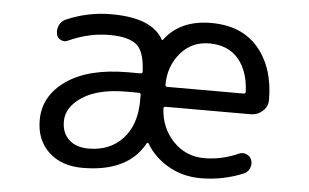

<svg xmlns="http://www.w3.org/2000/svg" viewBox="-44 -622 1087 675"><g transform="rotate(5 500.0 -284.5)"><path d="M189.5 -168Q189.5 -127 214.8 -103.5Q240.2 -80.1 284.2 -80.1Q359.4 -80.1 404.8 -129.4Q450.2 -178.7 450.2 -264.6V-283.2Q450.2 -291 443.4 -291H399.4Q300.8 -291 245.1 -254.9Q189.5 -218.8 189.5 -168ZM541 -250Q534.2 -250 534.2 -243.2Q538.1 -175.8 581.1 -129.9Q626 -82 692.4 -82Q752.9 -82 812.5 -108.4Q825.2 -114.3 838.9 -108.9Q852.5 -103.5 857.4 -89.8Q862.3 -76.2 856.4 -61.5Q850.6 -46.9 836.9 -41Q764.6 -10.7 685.5 -10.7Q619.1 -10.7 566.4 -43Q518.6 -72.3 493.2 -116.2Q491.2 -118.2 489.3 -118.2Q487.3 -118.2 486.3 -116.2Q428.7 -10.7 268.6 -10.7Q194.3 -10.7 149.4 -52.7Q104.5 -94.7 104.5 -165Q104.5 -251 182.6 -305.2Q260.7 -359.4 399.4 -359.4H443.4Q450.2 -359.4 450.2 -366.2Q447.3 -433.6 421.9 -458Q393.6 -484.4 323.2 -484.4Q251 -484.4 179.7 -452.1Q167 -445.3 154.3 -451.7Q141.6 -458 138.7 -470.7Q137.7 -476.6 137.7 -481.4Q137.7 -492.2 142.6 -502.9Q149.4 -517.6 164.1 -524.4Q240.2 -557.6 323.2 -557.6Q464.8 -557.6 505.9 -486.3Q508.8 -479.5 512.7 -485.4Q567.4 -557.6 675.8 -557.6Q784.2 -557.6 842.8 -488.3Q901.4 -418 901.4 -305.7Q901.4 -282.2 883.8 -266.6Q866.2 -250 840.8 -250ZM534.2 -327.1Q534.2 -320.3 541 -320.3H810.5Q817.4 -320.3 817.4 -327.1Q817.4 -327.1 817.4 -328.1Q814.5 -398.4 779.3 -441.4Q742.2 -485.4 675.8 -485.4Q613.3 -485.4 574.2 -439.5Q534.2 -392.6 534.2 -327.1Z"/></g></svg>

Font: Rounded Mgen+ 1m regular
Style: Regular
Weight: 400
Designer: [Source Han Sans]
Ryoko NISHIZUKA  (kana & ideographs); Paul D. Hunt (Latin, Greek & Cyrillic); Wenlong ZHANG  (bopomofo
Version: Version 1.059.20150602